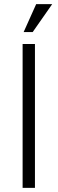

<svg xmlns="http://www.w3.org/2000/svg" viewBox="-20 -914 280 934"><path d="M156 -894H234L139 -758H95ZM90 -700H150V0H90Z"/></svg>

Font: Haskoy Light
Style: Regular
Weight: 300
Designer: Ertekin Erdin
Foundry: Ertekin Erdin
Version: Version 2.000; ttfautohint (v1.8.4.7-5d5b)